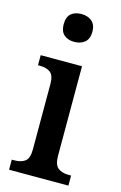

<svg xmlns="http://www.w3.org/2000/svg" viewBox="-118 -814 544 866"><g transform="rotate(15 154.0 -381.5)"><path d="M85 -698Q85 -732 103 -747.5Q121 -763 151 -763Q181 -763 200 -747Q219 -731 219 -698Q219 -665 200 -649Q181 -633 151 -633Q121 -633 103 -649Q85 -665 85 -698ZM17 -47H28Q61 -47 79 -61Q97 -75 97 -116V-422Q97 -461 79.5 -475Q62 -489 30 -489H21V-536H214V-118Q214 -77 232 -62Q250 -47 283 -47H294V0H17Z"/></g></svg>

Font: Noto Serif NarrowSemiBold
Style: Regular
Weight: 600
Width: 4
Designer: Monotype Design Team
Foundry: Monotype Imaging Inc.
Version: Version 1.001